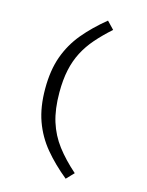

<svg xmlns="http://www.w3.org/2000/svg" viewBox="-144 -949 903 1179"><g transform="rotate(15 307.5 -359.5)"><path d="M217.9 -359Q217.9 -251.8 242.3 -174.1Q266.7 -96.4 315.4 -32.3Q364.1 31.8 437.4 96.4L392.3 143.6Q309.2 75.9 250 4.6Q190.8 -66.7 159.2 -154.4Q127.7 -242.1 127.7 -359Q127.7 -475.9 159.2 -563.6Q190.8 -651.3 250 -722.6Q309.2 -793.8 392.3 -861.5L437.4 -814.4Q382.1 -765.1 340.8 -717.7Q299.5 -670.3 272.3 -617.9Q245.1 -565.6 231.5 -502.6Q217.9 -439.5 217.9 -359Z"/></g></svg>

Font: FiraCode Nerd Font
Style: Regular
Weight: 400
Designer: Carrois Corporate, Edenspiekermann AG, Nikita Prokopov
Foundry: Carrois Corporate, Edenspiekermann AG, Nikita Prokopov
Version: Version 6.002;Nerd Fonts 2.2.2